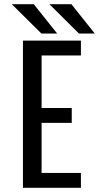

<svg xmlns="http://www.w3.org/2000/svg" viewBox="-20 -893 490 913"><path d="M364.8 -629.4H177.8V-379.3H321.2V-308.7H177.8V-70.6H364.8V0H89.1V-700H364.8ZM430.8 -733.5H355.6L214.8 -873.1H319.5ZM251.9 -733.5H176.8L35.9 -873.1H140.6Z"/></svg>

Font: League Mono Thin Condensed
Style: Regular
Weight: 100
Width: 1
Designer: Tyler Finck
Foundry: The League of Moveable Type / Tyler Finck
Version: Version 2.300;RELEASE